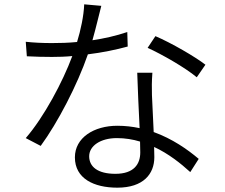

<svg xmlns="http://www.w3.org/2000/svg" viewBox="-20 -819 1040 887"><path d="M889 -462 929 -520C883 -556 771 -621 698 -652L662 -598C728 -568 835 -507 889 -462ZM627 -165 628 -115C628 -61 599 -16 513 -16C431 -16 392 -49 392 -97C392 -145 444 -181 520 -181C558 -181 594 -175 627 -165ZM684 -483H614C616 -411 621 -310 625 -227C592 -234 558 -238 522 -238C414 -238 326 -183 326 -92C326 6 414 48 522 48C642 48 693 -15 693 -93L692 -140C759 -109 815 -64 859 -24L898 -85C846 -129 776 -178 690 -209L682 -379C681 -414 681 -442 684 -483ZM448 -792 369 -799C367 -746 353 -680 336 -625C296 -621 257 -620 220 -620C176 -620 135 -622 99 -626L104 -559C141 -557 183 -556 220 -556C251 -556 283 -557 314 -560C270 -441 183 -278 99 -181L168 -145C247 -253 337 -426 386 -568C452 -576 515 -589 570 -604L568 -671C515 -653 460 -641 407 -633C424 -692 438 -755 448 -792Z"/></svg>

Font: Noto Sans HK DemiLight
Style: Regular
Weight: 350
Designer: Ryoko NISHIZUKA 西塚涼子 (kana, bopomofo & ideographs); Paul D. Hunt (Latin, Greek & Cyrillic); Sandoll Communications 산돌커뮤니
Foundry: Adobe
Version: Version 2.004;hotconv 1.0.118;makeotfexe 2.5.65603